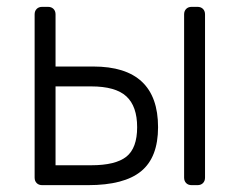

<svg xmlns="http://www.w3.org/2000/svg" viewBox="-20 -540 699 560"><path d="M103 0Q93 0 87 -6Q81 -12 81 -22V-498Q81 -508 87 -514Q93 -520 103 -520H120Q130 -520 136 -514Q142 -508 142 -498V-346H252Q441 -346 441 -169Q441 -81 391.5 -40.5Q342 0 237 0ZM539 0Q529 0 523 -6Q517 -12 517 -22V-498Q517 -508 523 -514Q529 -520 539 -520H556Q566 -520 572 -514Q578 -508 578 -498V-22Q578 -12 572 -6Q566 0 556 0ZM246 -58Q317 -58 348.5 -83Q380 -108 380 -169Q380 -230 348.5 -259Q317 -288 246 -288H142V-58Z"/></svg>

Font: Rubik AZ
Style: Regular
Weight: 300
Designer: Hubert and Fischer
Foundry: Hubert & Fischer
Version: Version 2.000